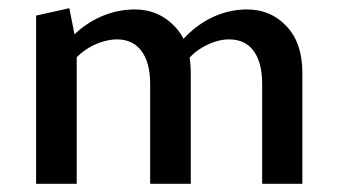

<svg xmlns="http://www.w3.org/2000/svg" viewBox="-20 -448 826 468"><path d="M619 0V-244Q619 -295 598.5 -323.5Q578 -352 538 -352Q507 -352 472.5 -332Q438 -312 418 -272L386 -297Q411 -340 442.5 -368.5Q474 -397 509.5 -411Q545 -425 582 -425Q640 -425 678.5 -384Q717 -343 717 -271V0ZM346 0V-244Q346 -295 325 -323.5Q304 -352 265 -352Q244 -352 220 -343Q196 -334 175.5 -316.5Q155 -299 141 -272L109 -297Q134 -340 166 -368.5Q198 -397 234.5 -411Q271 -425 309 -425Q366 -425 405.5 -384Q445 -343 445 -271V0ZM68 0V-410L149 -428L167 -337V0Z"/></svg>

Font: Ysabeau Infant SemiBold
Style: Regular
Weight: 600
Designer: Christian Thalmann (Catharsis Fonts)
Version: Version 2.002; featfreeze: ss01,ss02,lnum